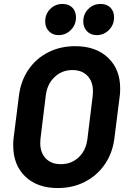

<svg xmlns="http://www.w3.org/2000/svg" viewBox="-20 -942 640 973"><path d="M47 -205Q47 -230 49 -243L76 -457Q85 -531 123.5 -588Q162 -645 223.5 -676.5Q285 -708 361 -708Q466 -708 527.5 -649.5Q589 -591 589 -494Q589 -470 587 -457L560 -243Q551 -168 512 -110.5Q473 -53 411 -21Q349 11 273 11Q169 11 108 -47.5Q47 -106 47 -205ZM423 -238 450 -458Q451 -466 451 -480Q451 -529 423 -558Q395 -587 347 -587Q294 -587 256.5 -551.5Q219 -516 212 -458L185 -238Q184 -231 184 -217Q184 -168 212 -139Q240 -110 288 -110Q342 -110 379 -145Q416 -180 423 -238ZM402 -833Q402 -871 427.5 -896.5Q453 -922 490 -922Q521 -922 539.5 -903.5Q558 -885 558 -854Q558 -816 532 -790Q506 -764 470 -764Q440 -764 421 -783.5Q402 -803 402 -833ZM209 -833Q209 -871 234.5 -896.5Q260 -922 297 -922Q328 -922 346.5 -903.5Q365 -885 365 -854Q365 -816 339 -790Q313 -764 277 -764Q247 -764 228 -783.5Q209 -803 209 -833Z"/></svg>

Font: Barlow
Style: Bold Italic
Weight: 700
Italic angle: -7°
Designer: Jeremy Tribby
Foundry: Tribby Type
Version: Version 1.422